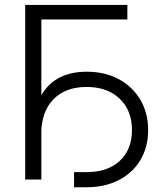

<svg xmlns="http://www.w3.org/2000/svg" viewBox="-20 -748 680 800"><path d="M510.7 -727.5V-667H152.3V0H85V-727.5ZM288.6 32.2V-30.8H340.8Q428.7 -30.8 479.2 -77.9Q529.8 -125 529.8 -206.1Q529.8 -288.1 478.5 -336.9Q427.2 -385.7 340.8 -385.7Q252.4 -385.7 202.1 -333.7Q151.9 -281.7 151.9 -189.9H117.2Q117.2 -273.4 142.6 -331.3Q168 -389.2 218 -419.2Q268.1 -449.2 341.3 -449.2Q416.5 -449.2 474.1 -418.5Q531.7 -387.7 564.5 -332.8Q597.2 -277.8 597.2 -206.1Q597.2 -134.8 564.9 -81.1Q532.7 -27.3 474.9 2.4Q417 32.2 340.8 32.2Z"/></svg>

Font: Inter 24pt Light
Style: Regular
Weight: 300
Designer: Rasmus Andersson
Foundry: rsms
Version: Version 4.001;git-66647c0bb